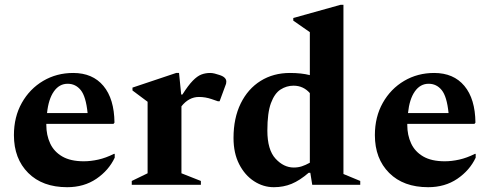

<svg xmlns="http://www.w3.org/2000/svg" viewBox="-20 -770 2040 800"><path d="M260 10Q157 10 97.5 -49.5Q38 -109 38 -207Q38 -283 71 -341.5Q104 -400 160 -433Q216 -466 285 -466Q366 -466 411 -412Q456 -358 457 -259L453 -254H173V-249Q173 -207 189 -172.5Q205 -138 239.5 -118Q274 -98 329 -98Q358 -98 389.5 -105Q421 -112 455 -129H458V-113Q433 -60 381.5 -25Q330 10 260 10ZM262 -421Q227 -421 204.5 -389Q182 -357 176 -299H345Q338 -368 316.5 -394.5Q295 -421 262 -421Z M529 0V-16L595 -48V-346L532 -393V-405L714 -466H726L735 -376H740Q764 -414 783 -433.5Q802 -453 819 -459.5Q836 -466 856 -466Q864 -466 874.5 -463.5Q885 -461 893 -458Q923 -449 923 -430Q923 -421 919 -413L895 -348H888L862 -357Q836 -366 809 -366Q767 -366 736 -327V-48L817 -16V0Z M1121 10Q1077 10 1038.5 -15Q1000 -40 976.5 -86Q953 -132 953 -195Q953 -278 983 -339Q1013 -400 1066 -433Q1119 -466 1188 -466Q1236 -466 1271 -457V-636L1202 -684V-695L1399 -750H1411V-45L1481 -16V0H1281L1273 -50H1266Q1229 -18 1195 -4Q1161 10 1121 10ZM1094 -226Q1094 -146 1128 -109Q1162 -72 1204 -72Q1222 -72 1237.5 -77Q1253 -82 1271 -92V-382Q1258 -397 1241 -405Q1224 -413 1203 -413Q1174 -413 1149 -397Q1124 -381 1109 -340.5Q1094 -300 1094 -226Z M1764 10Q1661 10 1601.5 -49.5Q1542 -109 1542 -207Q1542 -283 1575 -341.5Q1608 -400 1664 -433Q1720 -466 1789 -466Q1870 -466 1915 -412Q1960 -358 1961 -259L1957 -254H1677V-249Q1677 -207 1693 -172.5Q1709 -138 1743.5 -118Q1778 -98 1833 -98Q1862 -98 1893.5 -105Q1925 -112 1959 -129H1962V-113Q1937 -60 1885.5 -25Q1834 10 1764 10ZM1766 -421Q1731 -421 1708.5 -389Q1686 -357 1680 -299H1849Q1842 -368 1820.5 -394.5Q1799 -421 1766 -421Z"/></svg>

Font: Spectral
Style: Bold
Weight: 700
Designer: Jean-Baptiste Levee
Foundry: Production Type
Version: Version 2.001